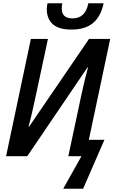

<svg xmlns="http://www.w3.org/2000/svg" viewBox="-20 -951 704 1169"><path d="M265 -895Q265 -909 269 -931H359Q356 -913 356 -898Q356 -839 422 -839Q460 -839 484 -861Q508 -883 518 -931H611Q594 -851 546.5 -811Q499 -771 415 -771Q337 -771 301 -804Q265 -837 265 -895ZM476 0H396L475 -371Q498 -477 516 -541H513L146 0H17L168 -714H272L192 -341Q168 -229 154 -181H158L522 -714H651L521 -100H616L486 198H365Z"/></svg>

Font: Noto Sans UI NarrowMedium
Style: Italic
Weight: 500
Width: 4
Italic angle: -12°
Designer: Monotype Design Team
Foundry: Monotype Imaging Inc.
Version: Version 1.001